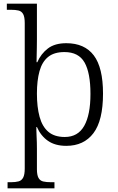

<svg xmlns="http://www.w3.org/2000/svg" viewBox="-20 -780 637 1040"><path d="M21 240V207H39Q64 207 80.5 202.5Q97 198 105.5 182Q114 166 114 133V-655Q114 -688 105.5 -703.5Q97 -719 80.5 -723Q64 -727 39 -727H17V-760H180V-568Q180 -547 179.5 -521Q179 -495 178.5 -473Q178 -451 178 -443H182Q202 -489 239.5 -517.5Q277 -546 339 -546Q438 -546 488 -480Q538 -414 538 -273Q538 -127 486 -58.5Q434 10 339 10Q279 10 240 -17Q201 -44 180 -92H177Q177 -89 177 -77Q177 -65 178 -47Q179 -29 179.5 -9.5Q180 10 180 26V136Q180 168 188.5 183.5Q197 199 214 203Q231 207 257 207H275V240ZM331 -38Q402 -38 436 -98Q470 -158 470 -271Q470 -385 438 -441.5Q406 -498 329 -498Q273 -498 240.5 -471.5Q208 -445 194 -394.5Q180 -344 180 -273Q180 -200 194.5 -147Q209 -94 242 -66Q275 -38 331 -38Z"/></svg>

Font: Noto Rashi Hebrew Light
Style: Regular
Weight: 300
Version: Version 1.006